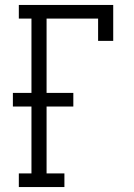

<svg xmlns="http://www.w3.org/2000/svg" viewBox="-20 -755 540 775"><path d="M56 0V-55H107V-325H32V-380H107V-680H56V-735H437V-590H376V-680H168V-380H276V-325H168V-55H240V0Z"/></svg>

Font: Iosevka Curly Slab Light
Style: Regular
Weight: 300
Monospace: yes
Designer: Belleve Invis
Foundry: Belleve Invis
Version: Version 22.1.2; ttfautohint (v1.8.4)